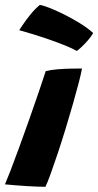

<svg xmlns="http://www.w3.org/2000/svg" viewBox="-46 -732 386 754"><path d="M132.5 1.5Q102 1.5 58.8 -1.2Q15.5 -4 -26.5 -8Q-20.5 -21.5 -5.2 -60.8Q10 -100 29.5 -153.5Q49 -207 69.2 -264.2Q89.5 -321.5 106.5 -371.5Q123.5 -421.5 133.5 -452.5Q152 -457.5 179 -459.8Q206 -462 232.5 -462.5Q259 -463 276 -463Q273 -445.5 263.8 -409.2Q254.5 -373 241 -325.8Q227.5 -278.5 212 -227.8Q196.5 -177 181 -130.5Q165.5 -84 152.8 -49Q140 -14 132.5 1.5ZM110 -712.5Q121.5 -711.5 147.2 -701.5Q173 -691.5 205.2 -675.5Q237.5 -659.5 268.2 -640.5Q299 -621.5 320 -602Q312 -588.5 298.8 -573.2Q285.5 -558 273.2 -546.5Q261 -535 255.5 -532Q239 -541.5 210.8 -553Q182.5 -564.5 149.5 -576Q116.5 -587.5 84.8 -597.2Q53 -607 29.5 -613.5Q33 -619 44.8 -636.5Q56.5 -654 73.5 -675Q90.5 -696 110 -712.5Z"/></svg>

Font: Grandstander
Style: Bold Italic
Weight: 700
Italic angle: -15°
Designer: Tyler Finck
Foundry: Etcetera Type Co
Version: Version 1.200; ttfautohint (v1.8.3)